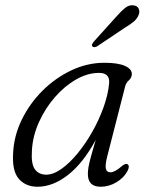

<svg xmlns="http://www.w3.org/2000/svg" viewBox="-20 -702 564 731"><path d="M388 -105.5Q380 -73.5 383 -59.8Q386 -46 400.5 -46Q417 -46 442 -68Q457 -81 465 -77Q475.5 -71 465.5 -51Q452 -25.5 423.5 -8.2Q395 9 363 9Q314.5 9 314.5 -40Q314.5 -51.5 317 -66.2Q319.5 -81 326 -105Q332.5 -129 344.5 -169.5Q297 -81.5 239.2 -36.2Q181.5 9 123 9Q78 9 51.8 -21Q25.5 -51 30 -119.5Q33 -185 63 -246.5Q93 -308 142 -356.8Q191 -405.5 251.8 -434.2Q312.5 -463 377.5 -463Q429.5 -463 456 -451Q482.5 -439 482 -419.5Q481 -405 470.5 -396Q460 -387 456.5 -373ZM101.5 -129Q98 -77.5 113 -57.2Q128 -37 156 -37Q183 -37 213.8 -58.8Q244.5 -80.5 275 -117.5Q305.5 -154.5 331.2 -200Q357 -245.5 374.2 -293.5Q391.5 -341.5 395.5 -385Q399 -424.5 357 -424.5Q313.5 -424.5 269.8 -399.5Q226 -374.5 189 -332Q152 -289.5 128.2 -236.8Q104.5 -184 101.5 -129ZM420 -635.5Q440 -658.5 456 -671.5Q472 -684.5 489.5 -681.5Q503.5 -679.5 508.2 -668.5Q513 -657.5 507.5 -644.5Q502 -630.5 488.5 -619.2Q475 -608 455.5 -596.5L349.5 -525.5Q345 -523 339.8 -522.5Q334.5 -522 332 -525.5Q328.5 -529 331 -534Q333.5 -539 337.5 -544Z"/></svg>

Font: Fraunces 9pt Soft Light
Style: Italic
Weight: 300
Italic angle: -16°
Version: Version 1.000;[0bf87f6ff]